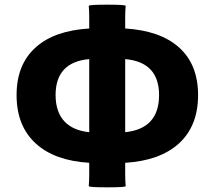

<svg xmlns="http://www.w3.org/2000/svg" viewBox="-20 -783 918 822"><path d="M439 19Q362 19 360 14Q362 -10 362 -36V-86Q215 -95 135 -167Q51 -242 51 -376Q51 -509 135 -582Q214 -652 362 -661V-710Q362 -734 360 -758Q362 -763 439 -763Q517 -763 518 -758Q516 -734 516 -710V-661Q664 -652 744 -582Q828 -509 828 -376Q828 -242 744 -167Q663 -95 516 -86V-36Q516 -10 518 14Q517 19 439 19ZM362 -217V-373V-530Q218 -517 218 -376Q218 -303 257 -262Q294 -224 362 -217ZM516 -217Q661 -232 661 -376Q661 -517 516 -530V-373Z"/></svg>

Font: GenSekiGothic TW H
Style: Regular
Weight: 900
Version: Version 1.501;PS 1;hotconv 16.6.51;makeotf.lib2.5.65220